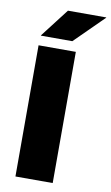

<svg xmlns="http://www.w3.org/2000/svg" viewBox="-92 -874 533 921"><g transform="rotate(10 174.0 -413.5)"><path d="M233.5 0H52V-639H233.5ZM162 -827H348.5V-825.5L208 -686.5H55V-688Z"/></g></svg>

Font: Anek Odia ExtraBold
Style: Regular
Weight: 800
Designer: Yesha Goshar & Mahesh Sahu (Odia), Yesha Goshar (Latin)
Foundry: Ek Type
Version: Version 1.003